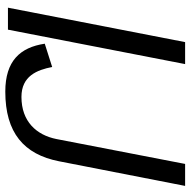

<svg xmlns="http://www.w3.org/2000/svg" viewBox="-17 -692 719 725"><g transform="rotate(90 342.5 -329.5)"><path d="M9 0H92L222 -669H139ZM145 -139C159 -46 210 10 326 10C481 10 563 -60 589 -193L682 -669H599L505 -183C490 -108 439 -51 346 -51C267 -51 244 -110 233 -167Z"/></g></svg>

Font: KpSans
Style: Italic
Weight: 400
Italic angle: -11°
Version: Version 0.66